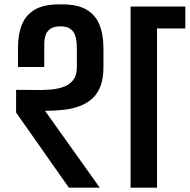

<svg xmlns="http://www.w3.org/2000/svg" viewBox="-20 -871 880 891"><path d="M840 -840.7V-739H708.7V0H586V-840.7ZM460 -558Q460 -507.7 446.7 -472.2Q433.3 -436.7 409 -414.3Q384.7 -392 351.2 -379.2Q317.7 -366.3 276.7 -361.5Q235.7 -356.7 189 -356.7L443 0H299.7L54.7 -348.7Q54.7 -368 54.7 -384.5Q54.7 -401 54.7 -417.7Q54.7 -434.3 54.7 -454H86Q115.3 -454 149.2 -453.3Q183 -452.7 216.2 -455.5Q249.3 -458.3 276.5 -468.5Q303.7 -478.7 320.2 -500.3Q336.7 -522 336.7 -559.7V-644.7Q336.7 -659.7 335 -677.7Q333.3 -695.7 326.5 -712Q319.7 -728.3 304.2 -738.5Q288.7 -748.7 260.7 -748.7Q229.7 -748.7 213.5 -737Q197.3 -725.3 191.5 -707.3Q185.7 -689.3 185.5 -669.2Q185.3 -649 185.3 -632V-560H63.3V-620V-647Q63.3 -712.3 82.2 -757.8Q101 -803.3 142.8 -827Q184.7 -850.7 253 -850.7H269.3Q338.3 -850.7 379.7 -827.3Q421 -804 440.2 -759.5Q459.3 -715 460 -651.7Q460 -629.7 460 -620Q460 -610.3 460 -598.5Q460 -586.7 460 -558Z"/></svg>

Font: Matangi Light
Style: Regular
Weight: 300
Designer: Prashant Pant
Foundry: The Graphic Ant
Version: Version 3.002